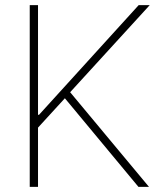

<svg xmlns="http://www.w3.org/2000/svg" viewBox="-20 -727 624 747"><path d="M95.7 -707H127.9V-280.3H131.8L519.5 -707H562.5L252.9 -368.2L559.6 0H518.6L232.4 -344.7L127.9 -230.5V0H95.7Z"/></svg>

Font: Pretendard Std Thin
Style: Regular
Weight: 100
Designer: Base glyphs from Inter by Rasmus Andersson; Hangeul glyphs from Noto Sans CJK(Source Han Sans) by Jang Soo-young and Kan
Foundry: Kil Hyung-jin
Version: Version 1.309